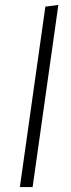

<svg xmlns="http://www.w3.org/2000/svg" viewBox="-20 -763 289 783"><path d="M218 -743 113 0H61L165 -736Z"/></svg>

Font: Fira Sans Condensed Light
Style: Italic
Weight: 300
Width: 3
Italic angle: -8°
Designer: Carrois Corporate & Edenspiekermann AG
Foundry: Carrois Corporate GbR & Edenspiekermann AG
Version: Version 4.203